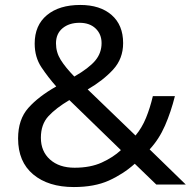

<svg xmlns="http://www.w3.org/2000/svg" viewBox="-20 -745 772 775"><path d="M304 -725Q384 -725 430.5 -684.5Q477 -644 477 -571Q477 -508 436.5 -464Q396 -420 334 -384L527 -198Q553 -229 569.5 -269.5Q586 -310 597 -357H686Q670 -293 646 -238Q622 -183 584 -142L730 0H611L524 -84Q477 -42 419 -16Q361 10 278 10Q175 10 114 -41Q53 -92 53 -186Q53 -263 94.5 -309.5Q136 -356 207 -396Q175 -432 147.5 -473Q120 -514 120 -569Q120 -643 169.5 -684Q219 -725 304 -725ZM301 -653Q259 -653 232.5 -631Q206 -609 206 -570Q206 -534 225 -503.5Q244 -473 280 -436Q339 -470 364.5 -500.5Q390 -531 390 -571Q390 -607 366 -630Q342 -653 301 -653ZM260 -341Q206 -309 175.5 -276Q145 -243 145 -189Q145 -134 182 -101Q219 -68 281 -68Q345 -68 391 -89Q437 -110 468 -139Z"/></svg>

Font: Noto Sans Phoenician
Style: Regular
Weight: 400
Designer: Monotype Design Team
Foundry: Monotype Imaging Inc.
Version: Version 2.001; ttfautohint (v1.8.4.7-5d5b)